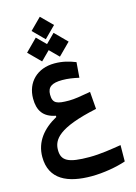

<svg xmlns="http://www.w3.org/2000/svg" viewBox="-158 -876 902 1273"><g transform="rotate(-15 293.0 -240.0)"><path d="M306.6 314.9C389.2 314.9 481.9 298.3 543.9 276.9L544.9 165C479.5 175.3 402.8 188.5 326.2 188.5C180.2 188.5 135.7 163.1 135.7 89.4C135.7 18.1 181.2 -51.8 450.2 -108.9L440.9 -228C372.6 -215.8 328.6 -208.5 293 -208.5C209.5 -208.5 180.2 -217.8 180.2 -278.8C180.2 -331.1 211.9 -351.6 282.7 -351.6C320.8 -351.6 357.4 -345.7 397 -336.9L405.3 -441.9C360.4 -459.5 316.4 -471.7 261.2 -471.7C142.6 -471.7 64.5 -394 64.5 -282.2C64.5 -201.2 97.2 -149.9 181.6 -133.8V-125C86.4 -73.2 23.4 2.9 23.4 106.9C23.4 263.2 145.5 314.9 306.6 314.9ZM308.6 -505.4 390.1 -586.9 308.6 -668.9 247.6 -607.9 186.5 -668.9 105 -586.9 186.5 -505.4 247.6 -566.4ZM248 -641.1 325.2 -718.3 248 -795.4 170.9 -718.3Z"/></g></svg>

Font: Cascadia Mono SemiBold
Style: Regular
Weight: 600
Monospace: yes
Designer: Aaron Bell
Foundry: Saja Typeworks
Version: Version 2404.023